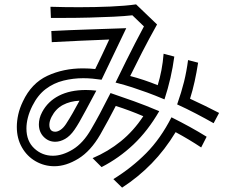

<svg xmlns="http://www.w3.org/2000/svg" viewBox="-20 -779 1040 879"><path d="M778 -520Q765 -422 733 -324Q688 -343 653.5 -355.5Q619 -368 585.5 -379Q552 -390 509 -401Q536 -457 557.5 -500Q579 -543 598.5 -581Q618 -619 639 -658L586 -709Q551 -705 499.5 -702.5Q448 -700 390 -698.5Q332 -697 276 -697H213L211 -748Q242 -747 275 -746.5Q308 -746 342 -746Q416 -746 485.5 -749Q555 -752 603 -759L699 -667Q660 -597 630.5 -539.5Q601 -482 576 -431Q638 -415 702 -389Q712 -421 719 -457.5Q726 -494 729 -533ZM404 -55Q475 -85 533.5 -132.5Q592 -180 636 -247Q573 -274 510 -294Q494 -263 476.5 -230.5Q459 -198 439 -163Q395 -87 338.5 -52.5Q282 -18 229 -18Q183 -18 143.5 -40.5Q104 -63 80.5 -104Q57 -145 57 -198Q57 -225 63.5 -254.5Q70 -284 85 -315Q124 -398 197 -432Q270 -466 360 -466Q388 -466 416 -463Q432 -495 448 -529.5Q464 -564 480 -598Q410 -595 347.5 -592.5Q285 -590 217 -586L215 -637Q291 -641 382 -644Q473 -647 558 -650L445 -414Q425 -417 403.5 -419Q382 -421 361 -421Q315 -421 270.5 -410Q226 -399 189.5 -371.5Q153 -344 128 -294Q114 -266 107.5 -240Q101 -214 101 -191Q101 -133 137 -99.5Q173 -66 222 -66Q266 -66 313.5 -95Q361 -124 397 -187Q417 -221 436.5 -257.5Q456 -294 486 -353Q539 -335 593.5 -315.5Q648 -296 709 -270Q657 -180 591 -117.5Q525 -55 445 -14ZM958 -215Q921 -236 877 -259Q833 -282 791 -301Q811 -358 822.5 -404.5Q834 -451 841 -504L887 -492Q880 -447 871 -406Q862 -365 850 -327Q885 -311 918.5 -294.5Q952 -278 983 -262ZM421 -364Q390 -306 372 -272.5Q354 -239 343 -220Q332 -201 321 -185Q301 -156 278 -143Q255 -130 233 -130Q202 -130 180 -152.5Q158 -175 158 -210Q158 -223 161.5 -237Q165 -251 173 -266Q199 -315 250 -341Q301 -367 373 -367Q396 -367 421 -364ZM344 -318Q301 -316 268 -298.5Q235 -281 216 -244Q206 -224 206 -208Q206 -176 233 -176Q244 -176 257 -184.5Q270 -193 282 -211Q297 -234 312.5 -261Q328 -288 344 -318ZM901 -104Q847 -140 784 -174Q735 -93 674 -30.5Q613 32 539 80L499 41Q583 -11 649 -77.5Q715 -144 765 -242Q809 -220 849 -198Q889 -176 926 -153Z"/></svg>

Font: Train One
Style: Regular
Weight: 400
Designer: Fontworks Inc.
Foundry: Fontworks Inc.
Version: Version 1.100